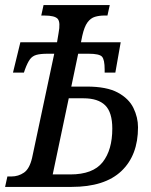

<svg xmlns="http://www.w3.org/2000/svg" viewBox="-28 -734 594 754"><path d="M-8 0 1 -41H17Q44 -41 66 -56Q88 -71 98 -114L185 -523H159Q131 -523 115 -518.5Q99 -514 89.5 -501Q80 -488 70 -461L66 -449H23L52 -568H196L202 -604Q210 -646 199 -659.5Q188 -673 146 -673H134L143 -714H403L394 -673H382Q362 -673 345 -668Q328 -663 315.5 -646Q303 -629 295 -593L290 -568H446L425 -449H383V-461Q383 -500 372.5 -511.5Q362 -523 320 -523H279L252 -394H313Q391 -394 434.5 -370.5Q478 -347 496 -310Q514 -273 514 -234Q514 -124 448.5 -62Q383 0 253 0ZM248 -49Q337 -49 375 -97Q413 -145 413 -229Q413 -293 385 -320.5Q357 -348 300 -348H242L179 -49Z"/></svg>

Font: Noto Serif Condensed
Style: Italic
Weight: 400
Width: 3
Italic angle: -12°
Designer: Monotype Design Team
Foundry: Monotype Imaging Inc.
Version: Version 2.014; ttfautohint (v1.8.4.7-5d5b)